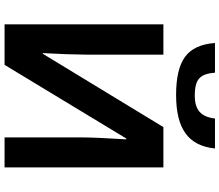

<svg xmlns="http://www.w3.org/2000/svg" viewBox="-82 -904 986 863"><g transform="rotate(90 411.5 -473.0)"><path d="M513.2 -945.8C505.9 -883.8 476.1 -855 410.2 -855C372.6 -855 346.7 -861.8 332.5 -875.5C317.9 -888.7 309.6 -912.1 307.1 -945.8H173.8C178.2 -882.8 199.2 -837.9 236.3 -811C272.9 -784.2 330.1 -771 407.2 -771C557.1 -771 635.7 -824.2 647.9 -945.8ZM89.8 0H272L603 -546.9H606.9C601.1 -456.5 598.1 -388.7 598.1 -342.8V0H732.9V-713.9H551.8L222.2 -171.9H219.2L224.1 -276.9L226.1 -369.1V-713.9H89.8Z"/></g></svg>

Font: Noto Reveo Sans
Style: Bold
Weight: 700
Designer: Monotype Design team
Foundry: Monotype Imaging Inc.
Version: Version 1.04